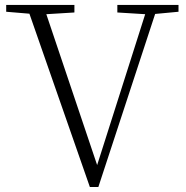

<svg xmlns="http://www.w3.org/2000/svg" viewBox="-20 -743 747 771"><path d="M696.8 -723.1V-695.8L603 -687L375 7.8H340.8L98.1 -688L4.9 -695.8V-723.1H278.8V-692.9L166 -686L370.1 -80.1L563 -686L451.2 -692.9V-723.1Z"/></svg>

Font: Source Han Serif CN ExtraLight
Style: Regular
Weight: 250
Designer: Ryoko NISHIZUKA  (kana & ideographs); Frank Grießhammer (Latin, Greek & Cyrillic); Wenlong ZHANG  (bopomofo); Sandoll Co
Foundry: Adobe Systems Incorporated
Version: Version 1.001;PS 1.001;hotconv 16.6.54;makeotf.lib2.5.65590